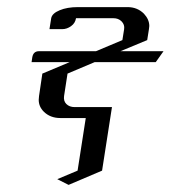

<svg xmlns="http://www.w3.org/2000/svg" viewBox="-20 -332 485 540"><path d="M68.8 -157.2 70.8 -170.9Q73.7 -188 89.8 -188H250L324.2 -219.2L329.1 -250Q331.1 -262.7 321.8 -272Q313 -280.8 298.8 -280.8H193.8Q191.4 -266.6 180.2 -258.8Q168.5 -250 154.8 -250H119.1L124 -280.8Q126.5 -294.4 147.9 -303.2Q168.9 -312 199.2 -312H338.9Q366.2 -312 384.8 -293.5Q399.9 -277.3 399.9 -258.8Q399.9 -255.9 398.9 -250L394 -219.2L318.8 -188H439.9L418 -157.2H246.1L169.9 -125L160.2 -62Q158.2 -47.9 166.5 -39.6Q175.3 -30.8 189.9 -30.8H294.9L267.1 147.9L172.9 188L141.1 171.9L198.2 147.9L221.2 0H149.9Q121.1 0 103 -18.1Q88.9 -32.2 88.9 -51.3Q88.9 -54.2 89.8 -62L99.1 -125L175.8 -157.2Z"/></svg>

Font: Hhenum
Style: Italic
Weight: 400
Designer: T. Christopher White
Version: Version 1.0